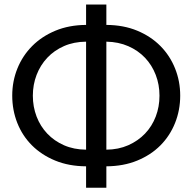

<svg xmlns="http://www.w3.org/2000/svg" viewBox="-20 -794 872 871"><path d="M462.5 -681Q540.5 -680.5 602.5 -654.8Q664.5 -629 707.8 -585.2Q751 -541.5 774.2 -483.5Q797.5 -425.5 797.5 -360Q797.5 -294.5 774.2 -236.2Q751 -178 707.8 -134.5Q664.5 -91 602.5 -65.5Q540.5 -40 462.5 -39.5V57.5H370.5V-39.5Q292.5 -40 230.5 -65.5Q168.5 -91 125 -134.5Q81.5 -178 58.5 -236.2Q35.5 -294.5 35.5 -360Q35.5 -425.5 59 -483.5Q82.5 -541.5 126 -585.2Q169.5 -629 231.5 -654.8Q293.5 -680.5 370.5 -681V-773.5H462.5ZM370.5 -605Q315 -604.5 270.5 -585Q226 -565.5 194.5 -532Q163 -498.5 146 -454.2Q129 -410 129 -360Q129 -309.5 146 -265.2Q163 -221 194.5 -187.8Q226 -154.5 270.5 -135Q315 -115.5 370.5 -115ZM462.5 -115Q517.5 -115.5 562 -135.2Q606.5 -155 638 -188Q669.5 -221 686.5 -265.2Q703.5 -309.5 703.5 -360Q703.5 -410 686.5 -454.2Q669.5 -498.5 638 -531.8Q606.5 -565 562 -584.5Q517.5 -604 462.5 -605Z"/></svg>

Font: Lato
Style: Regular
Weight: 400
Designer: Lukasz Dziedzic with Adam Twardoch and Botio Nikoltchev
Foundry: tyPoland Lukasz Dziedzic
Version: Version 2.010; 2014-09-01; http://www.latofonts.com/; ttfaut